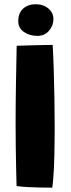

<svg xmlns="http://www.w3.org/2000/svg" viewBox="-20 -873 332 904"><path d="M226 10.5Q203.5 10.5 173.5 10Q143.5 9.5 113.2 8Q83 6.5 58 3Q57 -28 56 -77.5Q55 -127 54.2 -184.2Q53.5 -241.5 53.5 -294.5Q53.5 -377 55 -468.8Q56.5 -560.5 58.5 -657.5Q68 -658 89 -658.5Q110 -659 136 -659.8Q162 -660.5 186.8 -661Q211.5 -661.5 228 -661.5Q231 -610.5 233 -545.5Q235 -480.5 236.2 -411.2Q237.5 -342 237.5 -276Q237.5 -243 237 -209.2Q236.5 -175.5 236 -143.2Q235.5 -111 234 -82.2Q232.5 -53.5 230.5 -29.5Q228.5 -5.5 226 10.5ZM147.5 -853Q184 -853 207.8 -833Q231.5 -813 231.5 -783Q231.5 -752 210.5 -728Q189.5 -704 157 -704Q119 -704 92.5 -722.5Q66 -741 66 -772.5Q66 -812 89 -832.5Q112 -853 147.5 -853Z"/></svg>

Font: Grandstander Thin ExtraBold
Style: Regular
Weight: 800
Version: Version 1.200